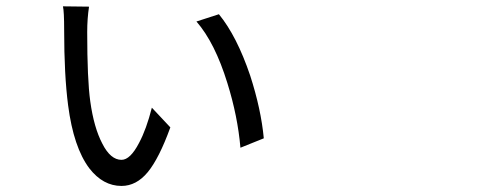

<svg xmlns="http://www.w3.org/2000/svg" viewBox="-20 -578 1540 618"><path d="M371.1 20.5Q311.5 20.5 267.6 -36.1Q216.8 -103.5 199.2 -239.3Q186.5 -336.9 186.5 -480.5Q186.5 -541 182.6 -557.6L266.6 -556.6Q260.7 -518.6 260.7 -474.6Q260.7 -322.3 270.5 -252Q282.2 -167 309.6 -115.2Q335.9 -63.5 371.1 -63.5Q399.4 -63.5 427.7 -118.2Q451.2 -162.1 468.8 -231.4L528.3 -168Q492.2 -68.4 455.6 -23.9Q418.9 20.5 371.1 20.5ZM753.9 -102.5Q745.1 -204.1 711.9 -310.5Q671.9 -440.4 612.3 -508.8L684.6 -532.2Q742.2 -461.9 785.2 -335Q820.3 -226.6 829.1 -132.8Z"/></svg>

Font: Bpmf GenYo Gothic R
Style: R
Weight: 400
Foundry: But Ko
Version: Version 1.320